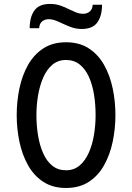

<svg xmlns="http://www.w3.org/2000/svg" viewBox="-20 -922 656 954"><path d="M308 12Q241.5 12 194.8 -18.8Q148 -49.5 119 -101.5Q90 -153.5 76.5 -218Q63 -282.5 63 -350Q63 -418 76.5 -482.5Q90 -547 119 -598.8Q148 -650.5 194.8 -681.2Q241.5 -712 308 -712Q375 -712 421.8 -681.2Q468.5 -650.5 497.5 -598.8Q526.5 -547 540 -482.5Q553.5 -418 553.5 -350Q553.5 -282.5 540 -218Q526.5 -153.5 497.5 -101.5Q468.5 -49.5 421.8 -18.8Q375 12 308 12ZM308 -76Q348 -76 376 -100Q404 -124 421.5 -163.8Q439 -203.5 447 -252Q455 -300.5 455 -350Q455 -403.5 447 -452.8Q439 -502 421.5 -540.5Q404 -579 376 -601.5Q348 -624 308 -624Q268 -624 240 -600.2Q212 -576.5 194.8 -536.8Q177.5 -497 169.2 -448.5Q161 -400 161 -350Q161 -297 169.2 -247.8Q177.5 -198.5 194.8 -159.8Q212 -121 240 -98.5Q268 -76 308 -76ZM386.5 -778Q358 -778 334.2 -786.8Q310.5 -795.5 289.5 -805.5Q272 -814 255.5 -820.2Q239 -826.5 221.5 -826.5Q203 -826.5 189.5 -815.8Q176 -805 174.5 -782H127.5Q127.5 -837.5 151 -870Q174.5 -902.5 228.5 -902.5Q257 -902.5 280.5 -894.2Q304 -886 324 -875.5Q341.5 -867 358.5 -860.2Q375.5 -853.5 393.5 -853.5Q412.5 -853.5 426 -864.8Q439.5 -876 440.5 -898.5H487Q487 -843.5 463.8 -810.8Q440.5 -778 386.5 -778Z"/></svg>

Font: Overpass Mono Medium
Style: Regular
Weight: 500
Monospace: yes
Designer: Delve Withrington, Dave Bailey
Foundry: Delve Fonts LLC
Version: Version 4.000